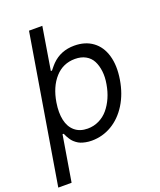

<svg xmlns="http://www.w3.org/2000/svg" viewBox="-170 -829 945 1136"><g transform="rotate(-20 303.0 -261.0)"><path d="M152 -727.3H235.8L191.8 -458.8H198.9Q221.2 -486.5 230.5 -495.7Q286.9 -552.6 372.2 -552.6Q440.7 -552.6 487.7 -518.3Q534.8 -484 553.4 -420.1Q572.1 -356.2 558.2 -271.3Q544.4 -186.1 504.3 -121.6Q464.1 -57.2 405.9 -22.9Q347.7 11.4 279.8 11.4Q259.2 11.4 241.5 7.8Q223.7 4.3 211.1 -0.7Q198.5 -5.7 187.1 -14.2Q175.8 -22.7 169.2 -29.7Q162.6 -36.6 155.9 -47.1Q149.1 -57.5 146.1 -63.4Q143.1 -69.2 138.8 -78.5Q137.1 -82 136.4 -83.8H128.9L81 204.5H-2.8ZM474.4 -272.7Q482.2 -316.1 477.6 -353.3Q473 -390.6 458.8 -418.1Q444.6 -445.7 416.5 -461.5Q388.5 -477.3 349.4 -477.3Q274.1 -477.3 224.3 -421.9Q174.4 -366.5 159.1 -272.7Q149.1 -210.6 159.3 -163.9Q169.4 -117.2 200.6 -90.6Q231.9 -63.9 281.2 -63.9Q319.6 -63.9 352.8 -80.1Q386 -96.2 410 -124.8Q433.9 -153.4 450.5 -190.9Q467 -228.3 474.4 -272.7Z"/></g></svg>

Font: Karasuma Gothic
Style: Italic
Weight: 400
Italic angle: -9.39999°
Designer: Rasmus Andersson / Ryoko Nishizuka
Foundry: Genbu
Version: Version 1.00